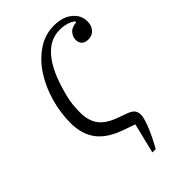

<svg xmlns="http://www.w3.org/2000/svg" viewBox="-209 -593 812 812"><g transform="rotate(-45 197.5 -187.0)"><path d="M230 15 176 -4Q105 -29 72.5 -72.5Q40 -116 40 -183Q40 -243 57 -303.5Q74 -364 105.5 -413Q137 -462 182 -493Q227 -524 282 -524Q333 -524 364 -499Q395 -474 395 -436Q395 -411 381 -395Q367 -379 343 -379Q323 -379 313.5 -389.5Q304 -400 304 -416Q304 -434 317 -449.5Q330 -465 358 -467V-473Q347 -482 328.5 -488Q310 -494 285 -494Q258 -494 233.5 -482.5Q209 -471 186.5 -445.5Q164 -420 145.5 -380Q127 -340 112 -282Q105 -256 102.5 -232.5Q100 -209 100 -186Q100 -136 123 -105.5Q146 -75 200 -56L239 -42Q260 -34 268 -23.5Q276 -13 276 3Q276 20 261.5 58Q247 96 217 150H197Z"/></g></svg>

Font: IBM Plex Serif Light
Style: Italic
Weight: 300
Italic angle: -14°
Designer: Mike Abbink, Paul van der Laan, Pieter van Rosmalen
Foundry: Bold Monday
Version: Version 3.001